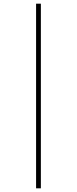

<svg xmlns="http://www.w3.org/2000/svg" viewBox="-20 -781 418 1043"><path d="M176 -761V242H202V-761Z"/></svg>

Font: Noto Sans Georgian ExtraCondensed Thin
Style: Regular
Weight: 100
Width: 2
Designer: Monotype Design Team, Akaki Razmadze
Foundry: Google LLC
Version: Version 2.005